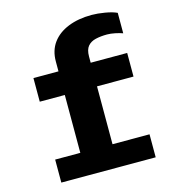

<svg xmlns="http://www.w3.org/2000/svg" viewBox="-108 -818 817 907"><g transform="rotate(-15 300.0 -364.0)"><path d="M203 0V-395.5H80.5V-511H203V-559.5Q203 -613 230.5 -650.5Q258 -688 307.8 -708Q357.5 -728 423 -728Q451 -728 487 -722Q523 -716 545 -705.5V-605.5Q530.5 -611 508.8 -615.5Q487 -620 469.5 -620Q438.5 -620 413.8 -614.2Q389 -608.5 374.8 -591.8Q360.5 -575 360.5 -541.5V-511H539V-395.5H360.5V0ZM80 0V-112.5H541.5V0Z"/></g></svg>

Font: Chivo Mono Medium
Style: Regular
Weight: 500
Monospace: yes
Designer: Hector Gatti
Foundry: Omnibus-Type
Version: Version 1.008